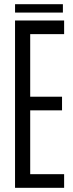

<svg xmlns="http://www.w3.org/2000/svg" viewBox="-20 -898 349 918"><path d="M51.9 0V-800H286.6V-734.8H124.4V-435.6H276.6V-370.4H124.4V-65.2H286.6V0ZM52 -877.9H280.7V-837.9H52Z"/></svg>

Font: Big Shoulders Thin
Style: Regular
Weight: 100
Designer: Patric King
Foundry: XO Type Co
Version: Version 2.002